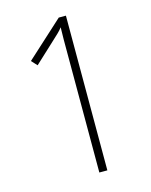

<svg xmlns="http://www.w3.org/2000/svg" viewBox="-109 -836 673 856"><g transform="rotate(-15 227.5 -408.0)"><path d="M279 -51H242V-602Q242 -637 242 -664.5Q242 -692 243 -721Q234 -709 223.5 -699Q213 -689 199 -676L100 -584L76 -610L246 -765H279Z"/></g></svg>

Font: Noto Sans Tamil UI Condensed ExtraLight
Style: Regular
Weight: 200
Width: 3
Designer: Jelle Bosma - Monotype Design Team
Foundry: Monotype Imaging Inc.
Version: Version 2.004; ttfautohint (v1.8.4.7-5d5b)